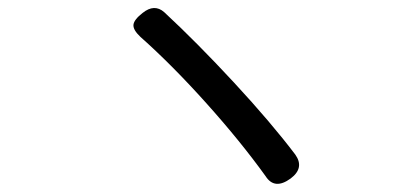

<svg xmlns="http://www.w3.org/2000/svg" viewBox="-20 -584 1040 479"><path d="M642.6 -144.5Q580.1 -231.4 494.6 -326.7Q409.2 -421.9 330.1 -492.2Q311.5 -509.8 313 -522.5Q314.5 -535.2 335.9 -551.8Q365.2 -575.2 389.6 -553.7Q470.7 -478.5 563.5 -378.4Q656.2 -278.3 716.8 -198.2Q740.2 -165 705.1 -138.7Q665 -109.4 642.6 -144.5Z"/></svg>

Font: GenSenMaruGothic TW TTF Regular
Style: Regular
Weight: 400
Version: Version 1.301